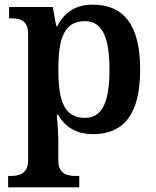

<svg xmlns="http://www.w3.org/2000/svg" viewBox="-20 -566 673 826"><path d="M15 240H321V191H306C271 191 231 183 231 125V46C231 19 228 -39 224 -72H230C259 -22 305 11 381 11C512 11 583 -74 583 -267C583 -460 511 -546 379 -546C301 -546 255 -509 226 -453H222L207 -536H19V-487H28C68 -487 101 -478 101 -418V124C101 183 60 191 25 191H15ZM346 -59C257 -59 231 -129 231 -267C231 -404 257 -475 346 -475C421 -475 451 -403 451 -267C451 -129 421 -59 346 -59Z"/></svg>

Font: Noto Serif Tamil SemiBold
Style: Italic
Weight: 600
Italic angle: -12°
Designer: Indian Type Foundry, Tom Grace, and the Monotype Design Team
Foundry: Monotype Imaging Inc.
Version: Version 2.003